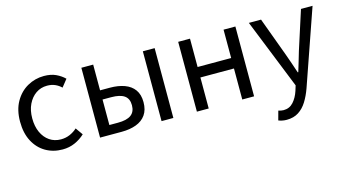

<svg xmlns="http://www.w3.org/2000/svg" viewBox="-79 -790 2317 1291"><g transform="rotate(-15 1079.5 -144.5)"><path d="M275.4 12Q210.1 12 158.2 -18.1Q106.3 -48.2 76.2 -105.1Q46 -162.1 46 -242.3Q46 -323.5 78.5 -380.6Q110.9 -437.7 164.3 -467.9Q217.7 -498 279.7 -498Q327.8 -498 362.3 -481.9Q396.9 -465.8 422.1 -441L381.4 -389.9Q363.1 -408 338.7 -418.8Q314.4 -429.5 283.3 -429.5Q239.7 -429.5 205.4 -405.9Q171.2 -382.3 151 -340.4Q130.8 -298.5 130.8 -242.3Q130.8 -186.7 149.9 -145Q169 -103.3 203 -79.9Q236.9 -56.5 282.1 -56.5Q315.7 -56.5 344.7 -69.2Q373.7 -82 395.3 -102.1L431 -51.5Q400.4 -22.8 361.1 -5.4Q321.7 12 275.4 12Z M538 0V-486.1H620.3V-307H688.5Q746.4 -307 790 -291Q833.7 -275 857.8 -241.6Q882 -208.2 882 -154.9Q882 -101.2 857.8 -66.9Q833.7 -32.6 790 -16.3Q746.4 0 688.5 0ZM620.3 -65.5H680Q741.7 -65.5 771.5 -87.3Q801.4 -109.1 801.4 -155.2Q801.4 -201 771.5 -222Q741.7 -243 680 -243H620.3ZM966 0V-486.1H1048.2V0Z M1212 0V-486.1H1294.3V-288.8H1527.9V-486.1H1610.2V0H1527.9V-215.9H1294.3V0Z M1782.3 209.5Q1765.5 209.5 1751.3 206.5Q1737.2 203.5 1725.2 198.8L1742.6 134.7Q1752.1 137.7 1761.1 139.5Q1770.1 141.2 1778.4 141.2Q1819.7 141.2 1846.6 111.4Q1873.4 81.6 1888 36.9L1899.1 1L1704 -486.1H1788.8L1888 -217Q1899.6 -185.5 1911.7 -149.9Q1923.8 -114.3 1935.3 -80H1939.3Q1949.9 -113.5 1960.2 -149.2Q1970.6 -184.8 1980.2 -217L2066.8 -486.1H2147.4L1964.3 40Q1947.1 88.1 1923.3 126.5Q1899.5 165 1865.2 187.2Q1831 209.5 1782.3 209.5Z"/></g></svg>

Font: Source Sans 3
Style: Regular
Weight: 200
Designer: Paul D. Hunt
Foundry: Adobe
Version: Version 3.046;hotconv 1.0.118;makeotfexe 2.5.65603